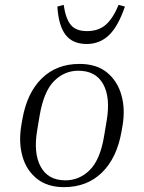

<svg xmlns="http://www.w3.org/2000/svg" viewBox="-20 -760 592 790"><path d="M484 -242 480 -219Q461 -110 399.5 -50Q338 10 243 10Q175 10 131.5 -25Q88 -60 72 -118Q56 -176 68 -246L72 -269Q91 -378 152 -437.5Q213 -497 307 -497Q377 -497 420 -462Q463 -427 479.5 -369Q496 -311 484 -242ZM419 -264Q435 -359 404.5 -414Q374 -469 302 -469Q245 -469 202.5 -426.5Q160 -384 143 -284L133 -224Q117 -130 147.5 -74Q178 -18 249 -18Q307 -18 350 -61Q393 -104 409 -204ZM338 -632Q385 -632 415 -658Q445 -684 468 -740L494 -733Q466 -651 428 -615Q390 -579 337 -579Q279 -579 250 -616.5Q221 -654 216 -733L242 -740Q250 -684 271 -658Q292 -632 338 -632Z"/></svg>

Font: Inria Serif Light
Style: Italic
Weight: 300
Italic angle: -10°
Designer: Black Foundry Team
Foundry: Black Foundry
Version: Version 1.000; ttfautohint (v1.8.3)